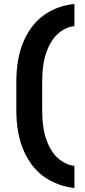

<svg xmlns="http://www.w3.org/2000/svg" viewBox="-20 -858 427 965"><path d="M62 -308V-444Q62 -570 101 -655.5Q140 -741 206 -785.5Q272 -830 354 -838V-727Q310 -722 273 -690Q236 -658 214 -597.5Q192 -537 192 -449V-302Q192 -214 214 -153.5Q236 -93 273 -61.5Q310 -30 354 -24V87Q272 78 206 33.5Q140 -11 101 -96.5Q62 -182 62 -308Z"/></svg>

Font: 카카오 큰글씨 ExtraBold
Style: Regular
Weight: 800
Designer: Park Young-rak; Lee Sang-min; Kim Jung-jin; Min Bon; Park Min-gyu;
Foundry: Kakao Corporation
Version: Version 2.003